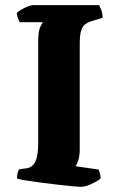

<svg xmlns="http://www.w3.org/2000/svg" viewBox="-20 -724 463 744"><path d="M291 0Q284 0 259.5 -2.5Q235 -5 202.5 -8.5Q170 -12 137.5 -16.5Q105 -21 79.5 -25Q54 -29 46 -32Q46 -55 54 -68L83 -72Q106 -75 117 -98Q128 -121 128 -168V-562Q128 -604 136 -619.5Q144 -635 146 -638H57Q54 -642 50 -652Q46 -662 45 -674Q51 -680 63 -687Q75 -694 87.5 -699Q100 -704 106 -704H364Q367 -698 372 -686.5Q377 -675 378 -655L335 -642Q321 -638 311 -631Q301 -624 295 -607Q289 -590 289 -556V-145Q289 -121 283.5 -103.5Q278 -86 272 -80L362 -67Q364 -63 367 -52.5Q370 -42 370 -32Q354 -20 332 -10Q310 0 291 0Z"/></svg>

Font: Texturina ExtraBold
Style: Regular
Weight: 800
Designer: Guillermo Torres Carreño
Foundry: Omnibus-Type
Version: Version 1.002; ttfautohint (v1.8.3)